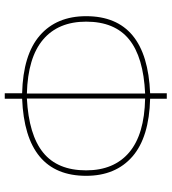

<svg xmlns="http://www.w3.org/2000/svg" viewBox="23 -744 721 807"><g transform="rotate(90 383.5 -340.5)"><path d="M395 -73V0H372V-73Q210 -77 129 -147.5Q48 -218 48 -342Q48 -598 372 -611V-681H395V-611Q557 -607 638 -536.5Q719 -466 719 -342Q719 -86 395 -73ZM696 -342Q696 -459 620.5 -523Q545 -587 394 -590V-93Q547 -101 621.5 -161.5Q696 -222 696 -342ZM373 -93V-590Q220 -583 145.5 -522.5Q71 -462 71 -342Q71 -225 146.5 -161Q222 -97 373 -93Z"/></g></svg>

Font: Fira Sans Thin
Style: Regular
Weight: 100
Designer: bBox Type GmbH & Carrois Corporate GbR & Edenspiekermann AG
Foundry: bBox Type GmbH & Carrois Corporate GbR & Edenspiekermann AG
Version: Version 4.301